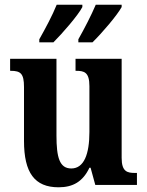

<svg xmlns="http://www.w3.org/2000/svg" viewBox="-20 -786 624 816"><path d="M313 -619V-606H373C413 -645 478 -721 497 -756V-766H387C368 -721 339 -665 313 -619ZM147 -619V-606H207C246 -645 312 -721 330 -756V-766H221C203 -721 173 -665 147 -619ZM229 10C290 10 332 -14 360 -73H365L385 0H562V-51H554C521 -51 497 -56 497 -115V-536H301V-485H304C338 -485 360 -479 360 -420V-225C360 -131 337 -70 283 -70C233 -70 220 -117 220 -210V-536H23V-485H26C68 -485 82 -473 82 -416V-187C82 -52 127 10 229 10Z"/></svg>

Font: Noto Serif Myanmar Condensed
Style: Bold
Weight: 700
Width: 3
Designer: Ben Mitchell and the Monotype Design Team
Foundry: Monotype Imaging Inc.
Version: Version 2.106